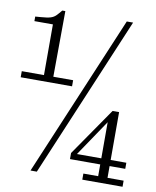

<svg xmlns="http://www.w3.org/2000/svg" viewBox="-105 -804 707 869"><g transform="rotate(10 248.0 -370.0)"><path d="M95 0 407 -740H436L124 0ZM-22 -408V-436H80V-669H-5V-690L21 -692Q50 -694 64.5 -698.5Q79 -703 88.5 -712.5Q98 -722 111 -738H125L123 -436H214V-408ZM333 0V-28H401V-82H262V-110L414 -330H444V-110H516V-82H444V-28H518V0ZM289 -110H401V-276Z"/></g></svg>

Font: Xanh Mono
Style: Regular
Weight: 400
Monospace: yes
Designer: Lam Bao, Duy Dao
Foundry: Yellow Type Foundry
Version: Version 3.101; ttfautohint (v1.8.3)